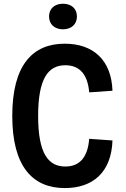

<svg xmlns="http://www.w3.org/2000/svg" viewBox="-20 -970 660 1002"><path d="M179 -365C179 -560.5 231.5 -629.5 321 -629.5C397 -629.5 438 -579.5 445.5 -488L567 -496.5C561.5 -658 465 -742 318 -742C149 -742 44 -629 44 -365C44 -101 150.5 11.5 318 11.5C466 11.5 561.5 -72 567 -237L445.5 -245.5C438 -150.5 397 -101 321 -101C231.5 -101 179 -169.5 179 -365ZM308.5 -817C352 -817 381.5 -843 381.5 -884C381.5 -925.5 352 -950.5 308.5 -950.5C265.5 -950.5 236 -925.5 236 -884C236 -843 265.5 -817 308.5 -817Z"/></svg>

Font: Monaspace Neon SemiBold
Style: Regular
Weight: 600
Designer: Riley Cran & the Lettermatic Team
Foundry: Lettermatic
Version: Version 1.200 (Monaspace Neon)